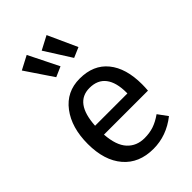

<svg xmlns="http://www.w3.org/2000/svg" viewBox="-247 -929 1038 1038"><g transform="rotate(-45 272.0 -410.0)"><path d="M250 -659.2 191.9 -633.8 85.9 -791 164.1 -832ZM392.1 -664.1 334 -639.2 237.8 -791 315.9 -832ZM493.2 -278.8Q493.2 -256.3 491.2 -231.9H154.8Q161.1 -144.5 198.7 -103.8Q236.3 -63 296.9 -63Q335.4 -63 367.4 -73.7Q399.4 -84.5 434.1 -108.9L474.1 -54.2Q390.1 12.2 290 12.2Q180.2 12.2 118.7 -59.8Q57.1 -131.8 57.1 -257.8Q57.1 -382.8 116.2 -460.9Q175.3 -539.1 275.9 -539.1Q380.9 -539.1 437 -470.2Q493.2 -401.4 493.2 -278.8ZM401.9 -299.8V-306.2Q401.9 -384.3 370.6 -425Q339.4 -465.8 277.8 -465.8Q164.6 -465.8 154.8 -299.8Z"/></g></svg>

Font: FiraGO
Style: Regular
Weight: 400
Designer: bBox Type
Foundry: bBox Type GmbH
Version: Version 1.001;PS 001.001;hotconv 1.0.88;makeotf.lib2.5.64775